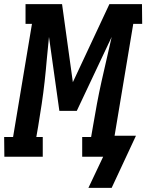

<svg xmlns="http://www.w3.org/2000/svg" viewBox="-48 -755 705 925"><path d="M490 150H378L449 0H348V-95H391L400 -147Q409 -201 419 -254.5Q429 -308 441 -362Q453 -416 465.5 -469.5Q478 -523 490 -577L322 -221H238L188 -577Q182 -523 177.5 -469.5Q173 -416 167 -362Q161 -308 153 -254.5Q145 -201 136 -147L127 -95H158V0H-27L-28 -95H15L106 -640H75V-735H251L303 -359L479 -735H636L637 -640H594L504 -101H607Z"/></svg>

Font: Iosevka HT Extended
Style: Bold Italic
Weight: 700
Width: 7
Italic angle: -9°
Monospace: yes
Designer: Belleve Invis
Foundry: Belleve Invis
Version: Version 32.3.0; ttfautohint (v1.8.4)